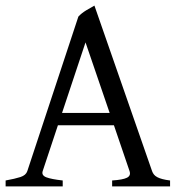

<svg xmlns="http://www.w3.org/2000/svg" viewBox="-20 -663 635 683"><path d="M370.1 -261.2 284.2 -512.2 200.7 -261.2ZM186 -217.3 131.8 -54.2Q127 -39.1 145 -32.2Q163.1 -25.4 203.1 -21V0H0V-21Q33.2 -26.9 52.7 -33.2Q72.3 -39.6 77.1 -54.2L258.8 -604Q270 -616.2 286.6 -626.2Q303.2 -636.2 315.9 -643.1L521 -54.2Q523.4 -47.4 527.8 -42Q532.2 -36.6 539.6 -32.7Q546.9 -28.8 558.1 -25.9Q569.3 -22.9 585 -21V0H378.9V-21Q417 -23.4 431.6 -30.8Q446.3 -38.1 440.9 -54.2L385.3 -217.3Z"/></svg>

Font: Noto Serif Devanagari
Style: Bold
Weight: 700
Designer: Monotype Design Team
Foundry: Monotype Imaging Inc.
Version: Version 1.01